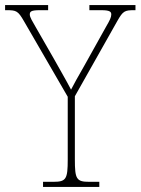

<svg xmlns="http://www.w3.org/2000/svg" viewBox="-30 -734 552 754"><path d="M139 0H360V-20H320C270 -20 264 -31 264 -108V-356L431 -652C453 -691 460 -694 497 -694H502V-714H321V-694H368C403 -694 407 -687 407 -677C407 -666 401 -654 387 -630L300 -474C276 -432 259 -402 249 -382C228 -422 204 -463 180 -506L110 -628C97 -651 87 -666 87 -677C87 -688 91 -694 126 -694H159V-714H-10V-694H-3C34 -694 41 -691 64 -651L236 -354V-108C236 -31 230 -20 180 -20H139Z"/></svg>

Font: Noto Serif Armenian SemiCondensed Thin
Style: Regular
Weight: 100
Width: 4
Designer: Monotype Design Team
Foundry: Monotype Imaging Inc.
Version: Version 2.008